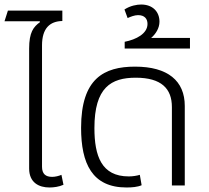

<svg xmlns="http://www.w3.org/2000/svg" viewBox="-27 -821 924 850"><path d="M192 9C211 9 234 6 254 -3L245 -47C234 -42 217 -38 204 -38C175 -38 159 -51 159 -83V-620C159 -696 194 -727 249 -728V-774H8L-7 -727H149L150 -723C121 -702 102 -678 102 -606V-75C102 -12 146 9 192 9Z M533 9C557 9 582 7 600 -1L592 -47C579 -43 561 -40 543 -40C422 -40 391 -131 391 -254C391 -434 465 -477 574 -477C687 -477 734 -429 734 -347V0H791V-352C791 -463 716 -526 571 -526C433 -526 332 -473 332 -255C332 -97 381 9 533 9Z M525 -606H814V-653H642C662 -670 679 -696 679 -725C679 -770 648 -801 598 -801C579 -801 550 -796 524 -779L538 -741C551 -747 569 -754 584 -754C613 -754 626 -738 626 -715C626 -672 576 -646 525 -636Z"/></svg>

Font: Noto Sans Thai UI Light
Style: Regular
Weight: 300
Designer: Monotype Design Team
Foundry: Monotype Imaging Inc.
Version: Version 2.000